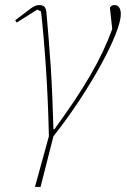

<svg xmlns="http://www.w3.org/2000/svg" viewBox="-20 -538 502 758"><path d="M173 0Q170 -140 161.5 -267.5Q153 -395 142 -493L127 -500L46 -449L40 -458L94 -499Q108 -510 117 -514Q126 -518 135 -518Q147 -518 154 -512.5Q161 -507 163 -492Q167 -447 171.5 -393Q176 -339 180 -279Q184 -219 186.5 -155.5Q189 -92 191 -28H195Q238 -87 273.5 -140Q309 -193 337 -241.5Q365 -290 386 -334.5Q407 -379 423 -423L414 -508Q420 -518 433 -518Q444 -518 450.5 -508.5Q457 -499 457 -482Q457 -455 436.5 -403Q416 -351 380 -285Q344 -219 295.5 -145Q247 -71 191 0L140 200H118Z"/></svg>

Font: IBM Plex Serif Thin
Style: Italic
Weight: 100
Italic angle: -14°
Designer: Mike Abbink, Paul van der Laan, Pieter van Rosmalen
Foundry: Bold Monday
Version: Version 3.001